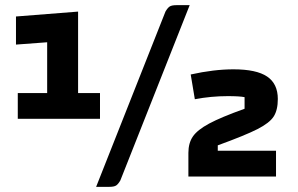

<svg xmlns="http://www.w3.org/2000/svg" viewBox="-20 -685 1156 745"><path d="M49 -324H163V-521L42 -512V-621L283 -640V-324H368V-224H49ZM404 40H353L622 -640Q630 -654 638 -659.5Q646 -665 665 -665H716L447 15Q439 29 431 34.5Q423 40 404 40ZM711 -92Q711 -130 728.5 -155.5Q746 -181 791.5 -205.5Q837 -230 929 -263V-308Q910 -312 864 -312Q799 -312 736 -300L720 -396Q810 -416 886 -416Q975 -416 1016.5 -388Q1058 -360 1058 -301Q1058 -258 1042 -233Q1026 -208 979 -184Q932 -160 825 -121V-100H1051V0H711Z"/></svg>

Font: Changa ExtraBold
Style: Regular
Weight: 800
Designer: Eduardo Rodriguez Tunni
Foundry: Eduardo Rodriguez Tunni
Version: Version 2.002; ttfautohint (v1.5) -l 8 -r 50 -G 220 -x 14 -H